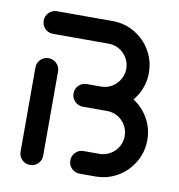

<svg xmlns="http://www.w3.org/2000/svg" viewBox="-65 -579 595 638"><g transform="rotate(10 233.0 -259.5)"><path d="M77 0Q61.1 0 50 -11.1Q38.9 -22.2 38.9 -38.1V-321.9Q38.9 -337.8 50 -348.9Q61.1 -360 77 -360Q93 -360 104.1 -348.9Q115.2 -337.8 115.2 -321.9V-38.1Q115.2 -22.2 104.1 -11.1Q93 0 77 0ZM240.4 -297.4H298.1Q338.5 -297.4 372.8 -277.4Q407 -257.4 427 -223.3Q447 -189.3 447 -148.9Q447 -108.5 427 -74.3Q407 -40 372.8 -20Q338.5 0 298.1 0H244.8Q228.9 0 217.8 -11.1Q206.7 -22.2 206.7 -38.1Q206.7 -54.1 217.8 -65.2Q228.9 -76.3 244.8 -76.3H298.1Q317.8 -76.3 334.4 -86.1Q351.1 -95.9 360.9 -112.6Q370.7 -129.3 370.7 -148.9Q370.7 -168.5 360.9 -185.2Q351.1 -201.9 334.4 -211.5Q317.8 -221.1 298.1 -221.1H240.4ZM178.5 -259.3Q178.5 -275.2 189.6 -286.3Q200.7 -297.4 216.7 -297.4H264.8Q284.4 -297.4 300.9 -307.2Q317.4 -317 327.2 -333.7Q337 -350.4 337 -370Q337 -389.6 327.2 -406.3Q317.4 -423 300.9 -432.6Q284.4 -442.2 264.8 -442.2H77Q61.1 -442.2 50 -453.3Q38.9 -464.4 38.9 -480.4Q38.9 -496.3 50 -507.4Q61.1 -518.5 77 -518.5H264.8Q305.2 -518.5 339.3 -498.5Q373.3 -478.5 393.3 -444.4Q413.3 -410.4 413.3 -370Q413.3 -329.6 393.3 -295.4Q373.3 -261.1 339.3 -241.1Q305.2 -221.1 264.8 -221.1H216.7Q200.7 -221.1 189.6 -232.4Q178.5 -243.7 178.5 -259.3Z"/></g></svg>

Font: 26F Galaxy Hebrew
Style: Bold
Weight: 700
Designer: C₂₉H₂₅N₃O₅
Version: Version 1.000